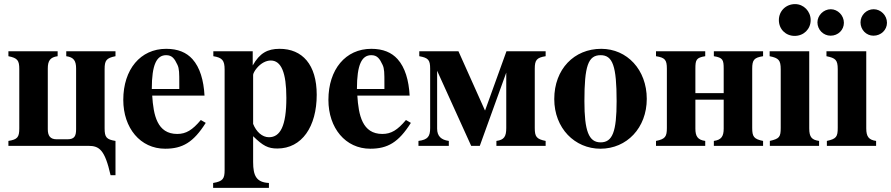

<svg xmlns="http://www.w3.org/2000/svg" viewBox="-20 -711 4344 936"><path d="M213 -377C213 -414 224 -432 261 -437V-461H21V-437C66 -428 74 -416 74 -374V-85C74 -42 65 -31 21 -24V0H411C464 0 491 19 519 143H543V-24C499 -31 490 -42 490 -85V-374C490 -416 498 -428 543 -437V-461H303V-437C340 -432 351 -414 351 -377V-81C351 -48 343 -32 309 -32H256C225 -32 213 -49 213 -81Z M959 -126C918 -77 887 -58 844 -58C746 -58 728 -150 722 -245H977C973 -319 955 -382 918 -423C889 -455 848 -473 790 -473C665 -473 581 -373 581 -224C581 -87 664 14 785 14C870 14 923 -17 983 -112ZM720 -277C720 -397 744 -442 790 -442C819 -442 831 -425 845 -395C854 -376 854 -355 854 -303V-277Z M1212 -461H1020V-437C1064 -430 1075 -416 1075 -372V118C1075 160 1067 173 1019 181V205H1291V181C1230 178 1214 146 1214 79V-47C1262 0 1287 13 1332 13C1452 13 1524 -94 1524 -249C1524 -396 1454 -473 1343 -473C1284 -473 1246 -452 1212 -392ZM1214 -346C1214 -352 1221 -366 1232 -379C1252 -403 1277 -416 1300 -416C1351 -416 1376 -357 1376 -234C1376 -96 1346 -42 1291 -42C1258 -42 1229 -69 1214 -107Z M1959 -126C1918 -77 1887 -58 1844 -58C1746 -58 1728 -150 1722 -245H1977C1973 -319 1955 -382 1918 -423C1889 -455 1848 -473 1790 -473C1665 -473 1581 -373 1581 -224C1581 -87 1664 14 1785 14C1870 14 1923 -17 1983 -112ZM1720 -277C1720 -397 1744 -442 1790 -442C1819 -442 1831 -425 1845 -395C1854 -376 1854 -355 1854 -303V-277Z M2400 0H2640V-24C2595 -33 2587 -45 2587 -87V-376C2587 -418 2596 -430 2640 -437V-461H2449L2345 -173H2344L2215 -461H2024V-437C2068 -429 2077 -419 2077 -376V-87C2077 -46 2066 -30 2020 -24V0H2168V-24C2131 -29 2111 -47 2111 -84V-366L2277 0H2319L2448 -357V-87C2448 -46 2438 -29 2400 -24Z M2911 -473C2779 -473 2682 -374 2682 -228C2682 -86 2782 14 2907 14C3036 14 3133 -88 3133 -229C3133 -371 3037 -473 2911 -473ZM2908 -442C2967 -442 2986 -389 2986 -218C2986 -69 2966 -17 2908 -17C2850 -17 2829 -73 2829 -218C2829 -389 2847 -442 2908 -442Z M3508 -84C3508 -47 3497 -29 3460 -24V0H3700V-24C3655 -33 3647 -45 3647 -87V-376C3647 -419 3656 -430 3700 -437V-461H3460V-437C3504 -430 3508 -419 3508 -376V-257H3370V-376C3370 -419 3374 -430 3418 -437V-461H3178V-437C3222 -430 3231 -419 3231 -376V-87C3231 -45 3223 -33 3178 -24V0H3418V-24C3381 -29 3370 -47 3370 -84V-225H3508Z M3925 -461H3732V-437C3776 -428 3786 -418 3786 -373V-88C3786 -42 3779 -35 3733 -24V0H3973V-24C3938 -29 3925 -42 3925 -85ZM3856 -691C3811 -691 3777 -657 3777 -613C3777 -569 3810 -536 3854 -536C3898 -536 3932 -569 3932 -613C3932 -656 3898 -691 3856 -691Z M4203 -461H4009V-437C4053 -428 4064 -419 4064 -374V-88C4064 -44 4057 -34 4011 -24V0H4251V-24C4216 -29 4203 -44 4203 -85ZM4030 -666C3995 -666 3965 -636 3965 -602C3965 -566 3994 -537 4029 -537C4066 -537 4094 -565 4094 -600C4094 -636 4064 -666 4030 -666ZM4239 -666C4204 -666 4175 -637 4175 -602C4175 -566 4203 -537 4238 -537C4275 -537 4304 -565 4304 -600C4304 -636 4274 -666 4239 -666Z"/></svg>

Font: STIXGeneral
Style: Bold
Weight: 700
Designer: MicroPress Inc., with final additions and corrections provided by Coen Hoffman, Elsevier (retired)
Version: Version 1.1.0